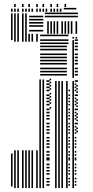

<svg xmlns="http://www.w3.org/2000/svg" viewBox="-20 -804 472 976"><path d="M44 144H36V-24H44ZM60 152H52V-40H60ZM76 152H68V-40H76ZM100 152H92V-40H100ZM116 152H108V-40H116ZM132 152H124V-40H132ZM148 152H140V-40H148ZM172 152H164V-40H172ZM188 152H180V-400H188ZM204 152H196V-400H204ZM232 140H216V132H232ZM232 124H216V116H232ZM232 108H216V100H232ZM232 84H216V76H232ZM232 68H216V60H232ZM232 52H216V44H232ZM232 36H216V28H232ZM232 12H216V4H232ZM232 4H216V-4H232ZM232 -12H216V-20H232ZM232 -28H216V-36H232ZM232 -52H216V-60H232ZM232 -68H216V-76H232ZM232 -84H216V-92H232ZM232 -100H216V-108H232ZM232 -124H216V-132H232ZM232 -140H216V-148H232ZM232 -156H216V-164H232ZM232 -172H216V-180H232ZM232 -196H216V-204H232ZM232 -212H216V-220H232ZM232 -228H216V-236H232ZM232 -244H216V-252H232ZM232 -268H216V-276H232ZM232 -284H216V-292H232ZM232 -300H216V-308H232ZM232 -316H216V-324H232ZM232 -340H216V-348H232ZM232 -356H216V-364H232ZM232 -372H216V-380H232ZM232 -388H216V-396H232ZM240 -252H232V-260H240ZM240 -276H232V-284H240ZM240 -292H232V-300H240ZM240 -308H232V-316H240ZM240 -324H232V-332H240ZM240 -348H232V-356H240ZM240 -364H232V-372H240ZM240 -380H232V-388H240ZM240 -396H232V-404H240ZM268 152H260V-344H268ZM284 152H276V-344H284ZM300 152H292V-344H300ZM324 152H316V-344H324ZM336 140H328V132H336ZM336 124H328V116H336ZM336 108H328V100H336ZM336 84H328V76H336ZM336 68H328V60H336ZM336 52H328V44H336ZM336 36H328V28H336ZM336 12H328V4H336ZM336 4H328V-4H336ZM336 -12H328V-20H336ZM336 -28H328V-36H336ZM336 -52H328V-60H336ZM336 -68H328V-76H336ZM336 -84H328V-92H336ZM336 -100H328V-108H336ZM336 -124H328V-132H336ZM336 -140H328V-148H336ZM336 -156H328V-164H336ZM336 -172H328V-180H336ZM336 -196H328V-204H336ZM336 -212H328V-220H336ZM336 -228H328V-236H336ZM336 -244H328V-252H336ZM336 -268H328V-276H336ZM336 -284H328V-292H336ZM336 -300H328V-308H336ZM336 -316H328V-324H336ZM336 -340H328V-348H336ZM268 -344H260V-392H268ZM284 -344H276V-392H284ZM300 -344H292V-392H300ZM324 -344H316V-392H324ZM356 152H348V-392H356ZM368 140H360V132H368ZM368 124H360V116H368ZM368 108H360V100H368ZM368 84H360V76H368ZM368 68H360V60H368ZM368 52H360V44H368ZM368 36H360V28H368ZM368 12H360V4H368ZM368 4H360V-4H368ZM368 -12H360V-20H368ZM368 -28H360V-36H368ZM368 -52H360V-60H368ZM368 -68H360V-76H368ZM368 -84H360V-92H368ZM368 -100H360V-108H368ZM368 -124H360V-132H368ZM368 -140H360V-148H368ZM368 -156H360V-164H368ZM368 -172H360V-180H368ZM368 -196H360V-204H368ZM368 -212H360V-220H368ZM368 -228H360V-236H368ZM368 -244H360V-252H368ZM368 -268H360V-276H368ZM368 -284H360V-292H368ZM368 -300H360V-308H368ZM368 -316H360V-324H368ZM368 -340H360V-348H368ZM368 -356H360V-364H368ZM368 -372H360V-380H368ZM368 -388H360V-396H368ZM376 -132H368V-140H376ZM376 -148H368V-156H376ZM376 -172H368V-180H376ZM376 -188H368V-196H376ZM376 -204H368V-212H376ZM376 -220H368V-228H376ZM376 -244H368V-252H376ZM376 -260H368V-268H376ZM376 -276H368V-284H376ZM376 -292H368V-300H376ZM376 -316H368V-324H376ZM376 -332H368V-340H376ZM376 -348H368V-356H376ZM376 -364H368V-372H376ZM376 -388H368V-396H376ZM44 -600H36V-632H44ZM60 -592H52V-632H60ZM76 -592H68V-632H76ZM100 -592H92V-632H100ZM116 -592H108V-632H116ZM132 -592H124V-632H132ZM148 -592H140V-632H148ZM172 -592H164V-632H172ZM320 -420H184V-428H320ZM320 -436H184V-444H320ZM320 -452H184V-460H320ZM320 -476H184V-484H320ZM320 -492H184V-500H320ZM320 -508H184V-516H320ZM320 -524H184V-532H320ZM320 -548H184V-556H320ZM320 -564H184V-572H320ZM320 -580H184V-588H320ZM320 -596H184V-604H320ZM320 -620H184V-628H320ZM328 -580H320V-588H328ZM328 -596H320V-604H328ZM328 -620H320V-628H328ZM356 -408H348V-600H356ZM376 -420H360V-428H376ZM376 -436H360V-444H376ZM376 -452H360V-460H376ZM376 -476H360V-484H376ZM376 -492H360V-500H376ZM376 -508H360V-516H376ZM376 -524H360V-532H376ZM376 -548H360V-556H376ZM376 -564H360V-572H376ZM376 -580H360V-588H376ZM376 -596H360V-604H376ZM356 -608H348V-616H356ZM372 -608H364V-616H372ZM44 -632H36V-736H44ZM60 -632H52V-736H60ZM76 -632H68V-736H76ZM100 -632H92V-736H100ZM116 -632H108V-736H116ZM200 -644H128V-652H200ZM200 -668H128V-676H200ZM200 -684H128V-692H200ZM200 -700H128V-708H200ZM200 -716H128V-724H200ZM228 -632H220V-696H228ZM244 -632H236V-696H244ZM260 -632H252V-696H260ZM276 -632H268V-696H276ZM300 -632H292V-696H300ZM316 -632H308V-696H316ZM332 -632H324V-696H332ZM348 -632H340V-696H348ZM372 -632H364V-696H372ZM376 -716H208V-724H376ZM376 -732H208V-740H376ZM44 -744H36V-760H44ZM60 -744H52V-760H60ZM76 -744H68V-760H76ZM100 -744H92V-760H100ZM116 -744H108V-760H116ZM132 -744H124V-760H132ZM148 -744H140V-760H148ZM172 -744H164V-760H172ZM188 -744H180V-760H188ZM204 -744H196V-760H204ZM220 -744H212V-760H220ZM244 -744H236V-760H244ZM260 -744H252V-760H260ZM276 -744H268V-760H276ZM292 -744H284V-760H292ZM368 -756H304V-764H368ZM60 -768H52V-784H60ZM100 -768H92V-784H100ZM132 -768H124V-784H132ZM172 -768H164V-784H172ZM204 -768H196V-784H204ZM244 -768H236V-784H244ZM276 -768H268V-784H276ZM316 -768H308V-784H316Z"/></svg>

Font: Rubik Lines
Style: Regular
Weight: 400
Designer: Hubert and Fischer, NaN
Foundry: Hubert and Fischer, NaN
Version: Version 2.201